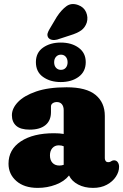

<svg xmlns="http://www.w3.org/2000/svg" viewBox="-20 -904 600 936"><path d="M21.5 -106Q21.5 -175 81.5 -214.8Q141.5 -254.5 243.5 -254.5Q270 -254.5 290.5 -251V-367Q290.5 -385 281.8 -395.8Q273 -406.5 257 -406.5Q245.5 -406.5 237 -400.8Q228.5 -395 228.5 -385V-357.5Q228.5 -316 201.5 -294Q174.5 -272 125 -272Q80 -272 59 -290.8Q38 -309.5 38 -342.5Q38 -375.5 67.5 -406.5Q97 -437.5 156.2 -458Q215.5 -478.5 305 -478.5Q401 -478.5 446 -441.2Q491 -404 491 -339V-132.5Q491 -125.5 494.8 -119.5Q498.5 -113.5 508 -113.5Q513.5 -113.5 516.8 -115Q520 -116.5 523 -118.5Q525.5 -120 528.5 -121.2Q531.5 -122.5 535.5 -122.5Q547.5 -122.5 554 -113.2Q560.5 -104 560.5 -91Q560.5 -66.5 545 -42.8Q529.5 -19 501 -3.5Q472.5 12 433.5 12Q392 12 360.8 -4.5Q329.5 -21 316.5 -48.5Q293.5 -19.5 252 -3.8Q210.5 12 164 12Q98 12 59.8 -21.5Q21.5 -55 21.5 -106ZM223.5 -146.5Q223.5 -123.5 235.8 -110.2Q248 -97 269.5 -97Q280.5 -97 290.5 -100.5V-191Q280 -195.5 266.5 -195.5Q247 -195.5 235.2 -182Q223.5 -168.5 223.5 -146.5ZM257 -822Q279 -855.5 303.5 -873.5Q328 -891.5 361 -879.5Q389 -869.5 399.8 -844.5Q410.5 -819.5 403 -794Q395 -770 376.2 -756.2Q357.5 -742.5 321.5 -731.5L258.5 -711Q245.5 -707.5 233.5 -709.8Q221.5 -712 215 -721Q209 -731.5 212.2 -742Q215.5 -752.5 222 -763ZM276 -504Q225 -504 190 -528.8Q155 -553.5 155 -601Q155 -647.5 190 -672Q225 -696.5 276 -696.5Q329 -696.5 363.5 -671.2Q398 -646 398 -601Q398 -555 363.5 -529.5Q329 -504 276 -504ZM277 -637.5Q262.5 -637.5 253.2 -627.2Q244 -617 244 -600.5Q244 -583.5 253.2 -573.5Q262.5 -563.5 277 -563.5Q292 -563.5 300.8 -573.8Q309.5 -584 309.5 -600.5Q309.5 -616.5 300.8 -627Q292 -637.5 277 -637.5Z"/></svg>

Font: Fraunces 72pt SuperSoft Black
Style: Regular
Weight: 900
Version: Version 1.000;[0bf87f6ff]